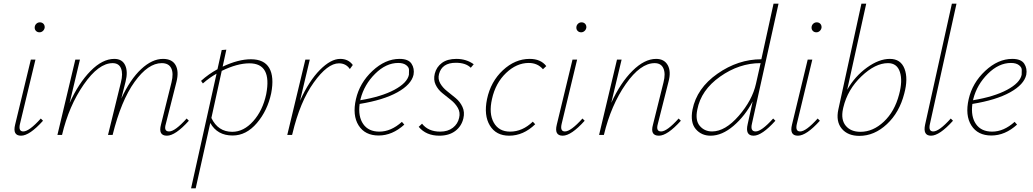

<svg xmlns="http://www.w3.org/2000/svg" viewBox="-20 -731 5595 1040"><path d="M194 -556Q182 -556 174.5 -564Q167 -572 168 -584Q169 -595 177 -602.5Q185 -610 196 -610Q208 -610 215.5 -602Q223 -594 222 -581Q220 -570 212 -563Q204 -556 194 -556ZM94 4Q47 4 62 -56L147 -408H172L88 -59Q79 -19 106 -19Q138 -19 201 -89L213 -77Q140 4 94 4Z M991 -89 1003 -77Q930 4 884 4Q836 4 852 -56L909 -285Q921 -334 907.5 -361.5Q894 -389 856 -389Q782 -389 709 -287.5Q636 -186 590 0H565L635 -285Q647 -332 635.5 -360.5Q624 -389 590 -389Q514 -389 433.5 -273Q353 -157 316 0H291L388 -408H413L357 -173Q406 -281 470.5 -346.5Q535 -412 599 -412Q642 -412 658 -377.5Q674 -343 660 -288L637 -197Q685 -301 744.5 -356.5Q804 -412 863 -412Q912 -412 931 -378.5Q950 -345 936 -288L878 -59Q866 -19 896 -19Q928 -19 991 -89Z M1339 -410Q1411 -410 1438.5 -362.5Q1466 -315 1449 -226Q1429 -132 1371.5 -64.5Q1314 3 1240 3Q1157 3 1119 -65L1040 289H1015L1153 -332Q1114 -310 1079 -279L1069 -293Q1110 -330 1158 -356L1181 -460L1206 -462L1186 -370Q1271 -410 1339 -410ZM1422 -221Q1454 -388 1331 -388Q1265 -388 1181 -347L1125 -92Q1161 -17 1238 -17Q1300 -17 1351.5 -74.5Q1403 -132 1422 -221Z M1823 -412Q1867 -412 1891 -379L1875 -357Q1854 -388 1816 -388Q1754 -388 1679.5 -284Q1605 -180 1564 -7L1562 0H1536L1634 -408H1658L1605 -185Q1654 -293 1713 -352.5Q1772 -412 1823 -412Z M2144 -412Q2192 -412 2209 -386Q2226 -360 2220 -326Q2208 -273 2132.5 -231Q2057 -189 1928 -168Q1919 -100 1947.5 -59Q1976 -18 2035 -18Q2098 -18 2157 -71L2170 -56Q2105 3 2031 3Q1957 3 1922.5 -51.5Q1888 -106 1908 -194Q1928 -282 1997.5 -347Q2067 -412 2144 -412ZM2195 -326Q2195 -337 2195.5 -351.5Q2196 -366 2180.5 -378Q2165 -390 2137 -390Q2071 -390 2012 -331.5Q1953 -273 1933 -195Q1933 -194 1932.5 -191.5Q1932 -189 1931 -188Q2046 -207 2116 -244.5Q2186 -282 2195 -326Z M2360 4Q2288 4 2248 -44L2266 -61Q2300 -18 2364 -18Q2406 -18 2433 -39Q2460 -60 2467 -93Q2474 -122 2460 -146.5Q2446 -171 2422.5 -189.5Q2399 -208 2375.5 -227Q2352 -246 2339.5 -272.5Q2327 -299 2335 -332Q2344 -368 2373.5 -390Q2403 -412 2452 -412Q2506 -412 2546 -383L2530 -364Q2503 -391 2449 -391Q2374 -391 2358 -330Q2351 -303 2364.5 -279.5Q2378 -256 2401.5 -237.5Q2425 -219 2448.5 -199.5Q2472 -180 2485 -152Q2498 -124 2490 -90Q2480 -47 2446 -21.5Q2412 4 2360 4Z M2921 -356Q2892 -390 2844 -390Q2778 -390 2721 -335.5Q2664 -281 2645 -195Q2627 -116 2654.5 -67Q2682 -18 2743 -18Q2810 -18 2866 -72L2879 -58Q2815 4 2738 4Q2667 4 2633.5 -51Q2600 -106 2618 -194Q2638 -289 2704 -350.5Q2770 -412 2849 -412Q2909 -412 2939 -373Z M3128 -556Q3116 -556 3108.5 -564Q3101 -572 3102 -584Q3103 -595 3111 -602.5Q3119 -610 3130 -610Q3142 -610 3149.5 -602Q3157 -594 3156 -581Q3154 -570 3146 -563Q3138 -556 3128 -556ZM3028 4Q2981 4 2996 -56L3081 -408H3106L3022 -59Q3013 -19 3040 -19Q3072 -19 3135 -89L3147 -77Q3074 4 3028 4Z M3656 -89 3668 -77Q3595 4 3549 4Q3500 4 3517 -56L3574 -285Q3586 -332 3573.5 -360.5Q3561 -389 3526 -389Q3449 -389 3369.5 -275.5Q3290 -162 3251 0H3225L3322 -408H3347L3291 -174Q3341 -283 3406 -347.5Q3471 -412 3534 -412Q3578 -412 3597 -378Q3616 -344 3601 -288L3543 -59Q3532 -19 3561 -19Q3593 -19 3656 -89Z M4073 -19Q4105 -19 4168 -89L4180 -77Q4107 4 4062 4Q4015 4 4030 -59L4057 -182Q4016 -103 3953.5 -49.5Q3891 4 3829 4Q3779 4 3748.5 -32Q3718 -68 3731 -137Q3754 -253 3866 -331.5Q3978 -410 4104 -410L4170 -711H4197L4053 -61Q4043 -19 4073 -19ZM3837 -19Q3908 -19 3981.5 -103.5Q4055 -188 4075 -278L4100 -389H4099Q3984 -389 3880.5 -316Q3777 -243 3757 -137Q3745 -79 3770.5 -49Q3796 -19 3837 -19Z M4402 -556Q4390 -556 4382.5 -564Q4375 -572 4376 -584Q4377 -595 4385 -602.5Q4393 -610 4404 -610Q4416 -610 4423.5 -602Q4431 -594 4430 -581Q4428 -570 4420 -563Q4412 -556 4402 -556ZM4302 4Q4255 4 4270 -56L4355 -408H4380L4296 -59Q4287 -19 4314 -19Q4346 -19 4409 -89L4421 -77Q4348 4 4302 4Z M4878 -224Q4852 -122 4784 -58.5Q4716 5 4635 5Q4572 5 4539.5 -34Q4507 -73 4521 -138L4646 -711H4672L4569 -245Q4611 -318 4676 -365Q4741 -412 4800 -412Q4859 -412 4879.5 -358.5Q4900 -305 4878 -224ZM4850 -219Q4870 -293 4854.5 -341Q4839 -389 4790 -389Q4721 -389 4646 -317.5Q4571 -246 4548 -149L4546 -140Q4534 -83 4561 -50Q4588 -17 4641 -17Q4709 -17 4767.5 -72Q4826 -127 4850 -219Z M5023 4Q4978 4 4991 -56L5136 -711H5161L5017 -59Q5008 -19 5035 -19Q5067 -19 5130 -89L5142 -77Q5069 4 5023 4Z M5463 -412Q5511 -412 5528 -386Q5545 -360 5539 -326Q5527 -273 5451.5 -231Q5376 -189 5247 -168Q5238 -100 5266.5 -59Q5295 -18 5354 -18Q5417 -18 5476 -71L5489 -56Q5424 3 5350 3Q5276 3 5241.5 -51.5Q5207 -106 5227 -194Q5247 -282 5316.5 -347Q5386 -412 5463 -412ZM5514 -326Q5514 -337 5514.5 -351.5Q5515 -366 5499.5 -378Q5484 -390 5456 -390Q5390 -390 5331 -331.5Q5272 -273 5252 -195Q5252 -194 5251.5 -191.5Q5251 -189 5250 -188Q5365 -207 5435 -244.5Q5505 -282 5514 -326Z"/></svg>

Font: EauTestText Extralight
Style: Italic
Weight: 250
Italic angle: -12°
Designer: Christian Thalmann (Catharsis Fonts)
Version: Version 0.001;PS 000.001;hotconv 1.0.88;makeotf.lib2.5.64775